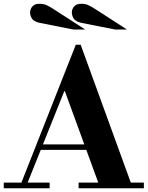

<svg xmlns="http://www.w3.org/2000/svg" viewBox="-35 -1001 785 1021"><path d="M493 -15 310 -516H306L300 -553L368 -763H394L666 -15ZM-15 0V-30H229V0ZM164 -204V-233H508V-204ZM383 0V-30H730V0ZM73 -15 368 -763H394L342 -604L106 -15ZM577 -844 400 -879Q367 -886 357 -902Q347 -918 347 -935Q347 -953 359.5 -967Q372 -981 397 -981Q419 -981 436 -973Q453 -965 479 -948L640 -844ZM355 -844 178 -879Q145 -886 135 -902Q125 -918 125 -935Q125 -953 137.5 -967Q150 -981 175 -981Q197 -981 214 -973Q231 -965 257 -948L418 -844Z"/></svg>

Font: Libre Bodoni
Style: Regular
Weight: 400
Designer: Pablo Impallari, Rodrigo Fuenzalida
Foundry: Impallari Type
Version: Version 2.005;gftools[0.9.23]